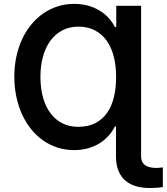

<svg xmlns="http://www.w3.org/2000/svg" viewBox="-20 -757 853 982"><path d="M701.7 41.9Q701.7 59.7 707.9 71.2Q714.1 82.7 724.8 89.5Q735.4 96.2 749.5 99.1Q763.5 101.9 779.1 101.9Q787.6 101.9 796.2 101Q804.7 100.1 812.9 99.1V199.6Q800.4 202.1 783.2 203.3Q766 204.5 744.7 204.5Q708.8 204.5 677.6 196Q646.3 187.5 623 168.3Q599.8 149.1 586.5 118.1Q573.2 87 573.2 41.9V-110.1H567.5Q554 -83.1 533.6 -60.7Q513.1 -38.4 486.7 -22.5Q460.2 -6.7 428.3 2Q396.3 10.7 359.4 10.7Q314.6 10.7 274.7 -2.1Q234.7 -14.9 200.6 -38.7Q166.5 -62.5 139.4 -96.2Q112.2 -130 93 -171.7Q73.9 -213.4 63.6 -262.4Q53.3 -311.4 53.3 -365.4Q53.3 -418.7 63.6 -466.8Q73.9 -514.9 93 -556.3Q112.2 -597.7 139.6 -631Q166.9 -664.4 201 -688Q235.1 -711.6 275 -724.4Q315 -737.2 359.4 -737.2Q396.7 -737.2 428.8 -728.5Q460.9 -719.8 487.2 -704.2Q513.5 -688.6 533.9 -666.9Q554.3 -645.2 567.5 -619H574.6V-727.3H701.7ZM380 -108.3Q430.8 -108.3 467.3 -127.1Q503.9 -146 527.7 -179.9Q551.5 -213.8 562.7 -260.8Q573.9 -307.9 573.9 -364.3Q573.9 -420.1 562 -467.2Q550.1 -514.2 526.1 -548.3Q502.1 -582.4 465.7 -601.6Q429.3 -620.7 380.7 -620.7Q335.6 -620.7 299.7 -602.3Q263.8 -583.8 238.8 -550.2Q213.8 -516.7 200.3 -469.3Q186.8 -421.9 186.8 -364.3Q186.8 -304.3 200.5 -256.7Q214.1 -209.2 239.5 -176.1Q264.9 -143.1 300.6 -125.7Q336.3 -108.3 380 -108.3Z"/></svg>

Font: Interop SemBd
Style: Regular
Weight: 600
Designer: Rasmus Andersson, Google, Jang Haemin
Foundry: jhaemin
Version: Version 1.008